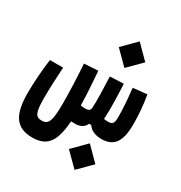

<svg xmlns="http://www.w3.org/2000/svg" viewBox="-173 -655 932 988"><g transform="rotate(30 293.0 -161.0)"><path d="M139.2 174.3C230 174.3 262.7 122.1 271.5 2C277.3 2.4 284.7 2.9 293.5 2.9C323.7 2.9 347.7 -8.3 357.9 -33.7H370.6C389.6 -5.4 420.9 2.9 451.7 2.9C526.4 2.9 556.6 -44.4 556.6 -142.6C556.6 -193.4 553.7 -248.5 542 -314.5L459.5 -306.2C467.3 -237.3 470.7 -184.1 470.7 -137.7C470.7 -101.1 462.9 -91.3 437.5 -91.3C427.7 -91.3 419.4 -92.3 412.1 -93.3C416 -145.5 413.1 -235.8 409.7 -301.3L328.6 -297.4C331.5 -229.5 334 -153.8 331.5 -115.2C330.6 -98.1 323.2 -91.3 300.3 -91.3C291 -91.3 284.2 -91.8 273.9 -93.3C272.9 -151.4 267.6 -232.4 262.7 -293.5L180.2 -288.6C185.5 -210.4 189 -128.9 189 -55.2C189 49.3 176.8 74.7 138.2 74.7C100.6 74.7 90.8 52.7 90.8 -34.7C90.8 -89.4 94.2 -155.3 97.7 -216.8H19.5C11.2 -157.7 4.9 -75.7 4.9 -14.2C4.9 109.9 38.1 174.3 139.2 174.3ZM411.6 209.5 490.2 130.9 411.6 51.8 333 130.9ZM371.6 -373 450.2 -451.7 371.6 -530.8 293 -451.7Z"/></g></svg>

Font: Cascadia Mono NF
Style: Regular
Weight: 400
Monospace: yes
Designer: Aaron Bell
Foundry: Saja Typeworks
Version: Version 2404.023